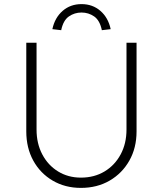

<svg xmlns="http://www.w3.org/2000/svg" viewBox="-20 -908 793 935"><path d="M374 7Q297 7 236.5 -28.5Q176 -64 142 -126Q108 -188 108 -268V-700H158V-277Q158 -209 186 -156Q214 -103 263 -73Q312 -43 374 -43Q439 -43 489 -73Q539 -103 567.5 -156Q596 -209 596 -277V-700H645V-268Q645 -188 610 -126Q575 -64 514 -28.5Q453 7 374 7ZM278 -761 235 -766Q247 -822 285 -855Q323 -888 377 -888Q431 -888 469 -855Q507 -822 519 -766L476 -761Q466 -809 438.5 -828Q411 -847 377 -847Q343 -847 315.5 -828Q288 -809 278 -761Z"/></svg>

Font: Lexend Deca ExtraLight
Style: Regular
Weight: 200
Designer: Bonnie Shaver-Troup, Thomas Jockin
Foundry: Lexend
Version: Version 1.008; ttfautohint (v1.8.4.7-5d5b)